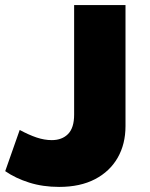

<svg xmlns="http://www.w3.org/2000/svg" viewBox="-22 -720 588 755"><path d="M210.5 15Q146.5 15 92.8 -2Q39 -19 -1.5 -47L55.5 -209Q91.5 -189.5 122.2 -179.2Q153 -169 181.5 -169Q222 -169 245.8 -193.2Q269.5 -217.5 269.5 -269V-700H471.5V-224Q471.5 -153.5 440.8 -99.8Q410 -46 351.8 -15.5Q293.5 15 210.5 15Z"/></svg>

Font: Geologica Black
Style: Regular
Weight: 900
Designer: Sindre Bremnes, Frode Helland
Foundry: Monokrom Skriftforlag AS
Version: Version 1.010;gftools[0.9.28]